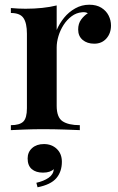

<svg xmlns="http://www.w3.org/2000/svg" viewBox="-20 -551 499 813"><path d="M358 -531Q389 -531 409.5 -518Q430 -505 440 -485Q450 -465 450 -443Q450 -410 430.5 -388Q411 -366 379 -366Q349 -366 330 -382Q311 -398 311 -426Q311 -451 323.5 -468Q336 -485 352 -495Q341 -501 327 -499Q303 -497 283 -482Q263 -467 249 -445Q235 -423 227.5 -398Q220 -373 220 -350V-103Q220 -54 245 -37.5Q270 -21 318 -21V0Q295 -1 251.5 -2.5Q208 -4 161 -4Q122 -4 83.5 -2.5Q45 -1 26 0V-21Q63 -21 78.5 -36Q94 -51 94 -93V-408Q94 -453 79.5 -474.5Q65 -496 26 -496V-517Q58 -514 88 -514Q125 -514 158.5 -517.5Q192 -521 220 -528V-424Q232 -452 251.5 -476Q271 -500 298.5 -515.5Q326 -531 358 -531ZM166 59Q199 59 220.5 79.5Q242 100 242 134Q242 176 218.5 203.5Q195 231 139 242L134 223Q165 216 185.5 202Q206 188 208 165Q201 172 189.5 176Q178 180 162 180Q132 180 114.5 165Q97 150 97 120Q97 93 116 76Q135 59 166 59Z"/></svg>

Font: Playfair Display SemiBold
Style: Regular
Weight: 600
Designer: Claus Eggers Sørensen
Foundry: Claus Eggers Sørensen
Version: Version 1.203